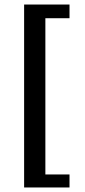

<svg xmlns="http://www.w3.org/2000/svg" viewBox="-20 -746 372 843"><path d="M285.2 77.1H85.9V-726.1H285.2V-666H179.2V20H285.2Z"/></svg>

Font: Abyssinica SIL
Style: Regular
Weight: 400
Designer: Victor Gaultney and Lorna Evans
Foundry: SIL International
Version: Version 2.100